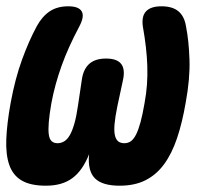

<svg xmlns="http://www.w3.org/2000/svg" viewBox="-47 -580 667 610"><path d="M466 -560Q501 -560 520 -544Q539 -528 544 -496Q553 -451 555 -390.5Q557 -330 543 -254Q532 -190 515.5 -141Q499 -92 474.5 -58.5Q450 -25 415.5 -7.5Q381 10 333 10Q278 10 254.5 -13.5Q231 -37 236 -90Q216 -39 183.5 -14.5Q151 10 99 10Q50 10 22 -6.5Q-6 -23 -17.5 -56Q-29 -89 -27 -138.5Q-25 -188 -13 -254Q1 -330 23 -390.5Q45 -451 70 -497Q87 -528 111 -544Q135 -560 170 -560Q203 -560 212.5 -544Q222 -528 205 -496Q187 -462 173 -431Q159 -400 148.5 -370.5Q138 -341 130 -312Q122 -283 116 -251Q110 -216 108 -192Q106 -168 108 -153Q110 -138 117 -131.5Q124 -125 136 -125Q147 -125 157 -131Q167 -137 175 -151Q183 -165 189.5 -188Q196 -211 201 -246L213 -327Q218 -361 237 -377.5Q256 -394 290 -394Q324 -394 337.5 -377.5Q351 -361 344 -327L326 -243Q319 -209 317 -186.5Q315 -164 318 -150.5Q321 -137 328.5 -131Q336 -125 348 -125Q360 -125 369 -131.5Q378 -138 385.5 -153Q393 -168 399.5 -192Q406 -216 412 -251Q418 -283 420 -312Q422 -341 421 -370.5Q420 -400 416.5 -430.5Q413 -461 407 -495Q402 -528 417 -544Q432 -560 466 -560Z"/></svg>

Font: Maple Mono NL ExtraBold
Style: Italic
Weight: 800
Italic angle: -10°
Monospace: yes
Designer: subframe7536
Version: Version 7.000